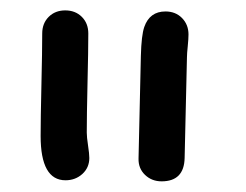

<svg xmlns="http://www.w3.org/2000/svg" viewBox="-20 -795 464 362"><path d="M143.6 -544.9Q143.6 -536.6 146 -520.8Q148.4 -504.9 148.4 -497.1Q148.4 -479 135.3 -467Q122.1 -455.1 103.5 -455.1Q56.6 -455.1 56.6 -538.6Q56.6 -570.8 58.1 -635.3Q59.6 -699.7 59.6 -731.9Q59.6 -751 71.8 -763.2Q84 -775.4 103 -775.4Q122.1 -775.4 134.3 -763.2Q146.5 -751 146.5 -731.9Q146.5 -700.7 145 -638.4Q143.6 -576.2 143.6 -544.9ZM335.4 -730Q335.4 -722.2 334 -708Q332.5 -693.8 332.5 -687.5L328.1 -497.1Q327.1 -453.1 284.7 -453.1Q266.1 -453.1 253.4 -465.3Q240.7 -477.5 241.2 -496.1L245.6 -689.9Q246.6 -728.5 252 -744.1Q262.2 -773.4 292 -773.4Q311 -773.4 323.2 -761Q335.4 -748.5 335.4 -730Z"/></svg>

Font: Righma Çiddhi
Style: Regular
Weight: 400
Designer: R.S. Wihananto
Foundry: R.S. Wihananto
Version: Version 2.0.1